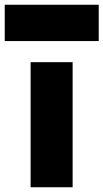

<svg xmlns="http://www.w3.org/2000/svg" viewBox="-82 -789 436 809"><path d="M47 0V-527H224V0ZM-62 -616V-769H334V-616Z"/></svg>

Font: Onest Black
Style: Regular
Weight: 900
Designer: Dmitri Voloshin, Andrey Kudryavtsev
Foundry: Dmitri Voloshin, Andrey Kudryavtsev
Version: Version 1.000;gftools[0.9.33]